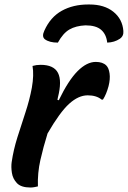

<svg xmlns="http://www.w3.org/2000/svg" viewBox="-20 -830 570 856"><path d="M361 -717Q318 -715 289.5 -698.5Q261 -682 238 -640Q200 -640 180 -655Q165 -667 178 -694Q205 -754 255.5 -782Q306 -810 373 -810H379Q445 -810 485.5 -777.5Q526 -745 530 -692Q532 -669 514 -657Q490 -641 458 -640Q454 -677 431 -697Q408 -717 361 -717ZM149 1Q144 2 135 4Q126 6 116 6Q74 6 55.5 -13.5Q37 -33 33 -59.5Q29 -86 32 -107Q40 -162 57.5 -217.5Q75 -273 93.5 -329Q112 -385 122 -439Q132 -496 125 -536Q142 -541 161 -541Q220 -541 238.5 -505Q257 -469 238 -395Q237 -390 236 -385L242 -383Q285 -472 326 -513Q367 -554 407 -554Q438 -554 454 -538Q465 -527 468.5 -502.5Q472 -478 464 -446Q454 -409 439 -386H433Q410 -405 371 -405Q330 -405 288.5 -367.5Q247 -330 192 -235Q173 -174 160 -116.5Q147 -59 149 1Z"/></svg>

Font: Recursive Sn Csl St SmB
Style: Italic
Weight: 600
Italic angle: -15°
Version: Version 1.079;hotconv 1.0.112;makeotfexe 2.5.65598; ttfautoh